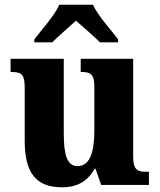

<svg xmlns="http://www.w3.org/2000/svg" viewBox="-20 -786 678 816"><path d="M126 -619V-606H202C225 -630 275 -672 303 -698C331 -673 385 -627 405 -606H482V-619C453 -657 395 -721 375 -766H232C213 -721 155 -657 126 -619ZM243 10C309 10 353 -16 382 -69H386L410 0H613V-56H603C569 -56 546 -60 546 -118V-536H323V-480H326C360 -480 381 -475 381 -418V-230C381 -138 361 -80 310 -80C263 -80 251 -132 251 -222V-536H25V-480H29C76 -480 85 -466 85 -409V-188C85 -54 131 10 243 10Z"/></svg>

Font: Noto Serif Hebrew SemiCondensed ExtraBold
Style: Regular
Weight: 800
Width: 4
Designer: Monotype Design Team
Foundry: Monotype Imaging Inc.
Version: Version 2.004